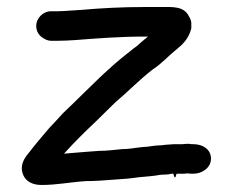

<svg xmlns="http://www.w3.org/2000/svg" viewBox="-20 -503 662 546"><path d="M44 -11C52 15 75 23 98 23C143 23 178 15 225 12C250 12 278 10 302 8L343 5C355 4 366 2 375 1C396 -1 415 -2 437 -6C444 -6 453 -7 457 -7H459C463 -8 467 -9 470 -9H473C476 5 479 5 482 -9H504L512 -10C518 -9 525 -9 530 -9C555 -9 580 -26 580 -52C580 -78 557 -93 530 -93C525 -93 522 -93 518 -94H517C512 -94 506 -94 499 -93H483C476 -93 469 -93 461 -92C456 -92 448 -91 440 -90C419 -90 402 -85 388 -85H387C365 -83 349 -79 329 -79H328C306 -77 285 -74 263 -74H262L222 -71C201 -69 182 -68 162 -66C190 -97 221 -128 252 -157C269 -173 290 -195 308 -212C345 -243 377 -277 415 -306C441 -323 461 -346 479 -360C500 -377 516 -392 524 -422V-433C525 -440 522 -450 517 -457C503 -486 469 -483 443 -483H388C329 -483 269 -480 213 -475L182 -473C166 -472 156 -471 144 -471H125C103 -471 83 -452 83 -429C83 -414 91 -401 104 -394C108 -391 117 -387 125 -387H144C162 -387 175 -388 193 -389C257 -394 323 -399 389 -399H401C396 -395 391 -391 385 -386L368 -371C363 -368 357 -363 351 -358C288 -310 236 -255 182 -203L159 -181C145 -165 135 -155 121 -140L109 -126C92 -106 72 -82 56 -61C50 -53 37 -34 44 -11Z"/></svg>

Font: Scribbler
Style: Blk
Weight: 900
Designer: Mew Too
Foundry: Cannot Into Space Fonts
Version: Version 1.001